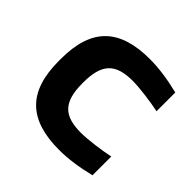

<svg xmlns="http://www.w3.org/2000/svg" viewBox="-139 -637 774 774"><g transform="rotate(45 248.0 -250.0)"><path d="M42 -256V-244C42 -68 125 9 297 9C348 9 403 1 464 -14V-121C422 -112 350 -102 310 -102C213 -102 173 -140 173 -248V-252C173 -360 213 -398 310 -398C350 -398 422 -388 464 -379V-486C403 -501 348 -509 297 -509C125 -509 42 -432 42 -256Z"/></g></svg>

Font: LT Wave Alt Bold
Style: Regular
Weight: 700
Designer: Daniel Lyons
Version: Version 2.5 (Glyphs App)